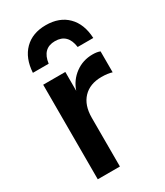

<svg xmlns="http://www.w3.org/2000/svg" viewBox="-199 -887 834 969"><g transform="rotate(-30 217.5 -402.5)"><path d="M74 -551H203V-441Q221 -494 265 -526.5Q309 -559 366 -559Q392 -559 409 -552V-430Q385 -438 348 -438Q280 -438 241.5 -397.5Q203 -357 203 -284V0H74ZM235 -805Q314 -805 360.5 -758.5Q407 -712 411 -629H320Q309 -712 235 -712Q162 -712 151 -629H59Q64 -712 110.5 -758.5Q157 -805 235 -805Z"/></g></svg>

Font: Application Semibold
Style: Regular
Weight: 600
Designer: Wei Huang
Foundry: Wei Huang
Version: Version 0.012